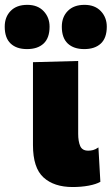

<svg xmlns="http://www.w3.org/2000/svg" viewBox="-92 -757 461 792"><path d="M207.5 14.5Q131 14.5 87.5 -25Q44 -64.5 44 -158.5V-500.5L230.5 -505.5V-205Q230.5 -174 238.8 -154.8Q247 -135.5 272 -135.5Q282 -135.5 292 -138Q302 -140.5 314 -149L322 -7Q304.5 3 273.8 8.8Q243 14.5 207.5 14.5ZM255.5 -554.5Q212 -554.5 187.5 -577.5Q163 -600.5 163 -647Q163 -687 187.8 -712Q212.5 -737 256.5 -737Q299.5 -737 324 -711Q348.5 -685 348.5 -647Q348.5 -600.5 324 -577.5Q299.5 -554.5 255.5 -554.5ZM19.5 -554.5Q-24 -554.5 -48.2 -577.5Q-72.5 -600.5 -72.5 -647Q-72.5 -687 -48 -712Q-23.5 -737 20.5 -737Q63.5 -737 88 -711Q112.5 -685 112.5 -647Q112.5 -600.5 88 -577.5Q63.5 -554.5 19.5 -554.5Z"/></svg>

Font: Commissioner ExtraBold
Style: Regular
Weight: 800
Designer: Kostas Bartsokas
Foundry: Kostas Bartsokas
Version: Version 1.000; ttfautohint (v1.8.3)